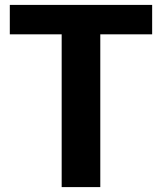

<svg xmlns="http://www.w3.org/2000/svg" viewBox="-20 -763 660 783"><path d="M231.5 0V-623H20V-743H600.5V-623H389V0Z"/></svg>

Font: Merriweather Sans
Style: Bold
Weight: 700
Designer: Eben Sorkin
Foundry: Eben Sorkin
Version: Version 1.008; ttfautohint (v1.7.19-72a1) -l 8 -r 50 -G 200 